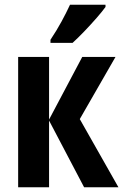

<svg xmlns="http://www.w3.org/2000/svg" viewBox="-20 -786 518 806"><path d="M325.2 -546.9H464.8L314.9 -286.1L477.1 0H333L186 -279.8V0H56.2V-546.9H186V-284.2ZM422.9 -766.1V-756.8Q409.7 -738.3 385.7 -710.9Q361.8 -683.6 335 -655.5Q308.1 -627.4 284.7 -606H191.9V-619.1Q218.3 -658.7 238.3 -695.6Q258.3 -732.4 273.9 -766.1Z"/></svg>

Font: Open Sans Condensed
Style: Bold
Weight: 700
Width: 3
Designer: Monotype Design Team
Foundry: Monotype Imaging Inc.
Version: Version 3.003; ttfautohint (v1.8.4)